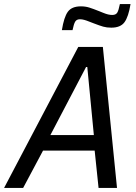

<svg xmlns="http://www.w3.org/2000/svg" viewBox="-48 -917 664 937"><path d="M-28 0 334 -688H454L523 0H433L414 -182H162L65 0ZM198 -258H410L378 -590H372ZM347 -886Q369 -886 388 -880Q407 -874 437 -862Q442 -860 455.5 -854.5Q469 -849 479.5 -846.5Q490 -844 500 -844Q517 -844 524 -855Q531 -866 537 -897H589Q579 -835 559.5 -808.5Q540 -782 495 -782Q473 -782 455.5 -787Q438 -792 407 -804Q401 -806 387.5 -811.5Q374 -817 363 -820Q352 -823 342 -823Q326 -823 319 -811.5Q312 -800 306 -770H254Q264 -833 283 -859.5Q302 -886 347 -886Z"/></svg>

Font: Saira Semi Condensed
Style: Italic
Weight: 400
Width: 4
Italic angle: -12°
Designer: Hector Gatti with collaboration of the Omnibus-Type team
Foundry: Omnibus-Type
Version: Version 1.001; ttfautohint (v1.8)